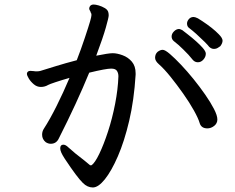

<svg xmlns="http://www.w3.org/2000/svg" viewBox="-20 -781 1040 848"><path d="M405 -535Q459 -546 478 -546Q497 -546 521.5 -537Q546 -528 562.5 -508.5Q579 -489 579 -457V-451Q572 -338 550.5 -247Q529 -156 500.5 -90.5Q472 -25 443 11Q414 47 390 47Q366 47 346 27Q321 3 266 -80Q255 -97 250.5 -107.5Q246 -118 246 -126Q246 -142 260 -142Q270 -142 282 -130Q308 -106 354 -71Q370 -58 378 -51H382Q383 -51 384 -51Q399 -61 418.5 -101.5Q438 -142 457 -200Q476 -258 488.5 -322.5Q501 -387 503 -444Q503 -458 496.5 -468Q490 -478 471 -478Q448 -478 374 -460Q320 -328 240 -170Q229 -146 204 -146Q193 -146 182 -153Q166 -166 166 -186Q166 -201 174 -213Q200 -253 230 -313Q260 -373 287 -437Q252 -427 225 -418Q198 -409 193 -406Q178 -397 160.5 -397Q143 -397 129 -409Q115 -421 107 -434.5Q99 -448 99 -454V-457Q101 -468 115 -468L127 -467H128Q133 -466 136 -466H145Q152 -466 159 -468Q185 -476 227 -489Q269 -502 319 -515Q337 -561 354.5 -613.5Q372 -666 378 -687Q384 -708 384 -715Q384 -722 381 -725Q380 -730 377 -734.5Q374 -739 374 -743Q374 -748 377 -753Q382 -761 394 -761Q402 -761 416 -757Q430 -753 443.5 -745Q457 -737 459 -724Q460 -720 460 -712Q460 -704 447.5 -659.5Q435 -615 405 -535ZM953 -577Q950 -575 942.5 -570Q935 -565 924.5 -565Q914 -565 904 -574Q893 -589 847 -631Q829 -647 817 -656Q806 -663 806 -677Q806 -687 814 -696.5Q822 -706 835 -706Q842 -706 854 -700Q856 -699 873 -688Q920 -657 946 -630Q963 -613 963 -601.5Q963 -590 953 -577ZM889 -544Q889 -530 878.5 -518Q868 -506 854 -506Q841 -506 832 -516Q814 -539 789 -563Q769 -583 747 -600Q738 -608 738 -620Q738 -632 748.5 -642.5Q759 -653 771 -653Q775 -653 785 -648Q787 -647 807 -631Q852 -596 875 -570Q889 -554 889 -544ZM896 -214Q869 -214 862 -237Q856 -258 836.5 -293Q817 -328 789.5 -367Q762 -406 733.5 -441.5Q705 -477 681 -498Q665 -512 665 -526Q665 -542 676 -552Q688 -561 698.5 -561Q709 -561 730.5 -542.5Q752 -524 779.5 -495Q807 -466 834.5 -432Q862 -398 886 -363.5Q910 -329 925 -300Q940 -271 940 -253.5Q940 -236 926 -225Q912 -214 896 -214Z"/></svg>

Font: Moon Stars Kai HW
Style: Bold
Weight: 700
Designer: GuiWonder
Version: Version 1.101